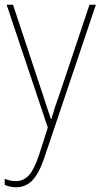

<svg xmlns="http://www.w3.org/2000/svg" viewBox="-20 -548 427 811"><path d="M8 -528H35L157 -160Q173 -112 181 -87Q189 -62 195 -45H197Q210 -92 234 -158L358 -528H385L167 119Q145 184 117 213.5Q89 243 47 243Q24 243 0 233V207Q12 212 23 214.5Q34 217 47 217Q78 217 100.5 194Q123 171 144 109L182 -9Z"/></svg>

Font: Noto Sans Telugu SemiCondensed Thin
Style: Regular
Weight: 100
Width: 4
Designer: Jelle Bosma - Monotype Design Team
Foundry: Monotype Imaging Inc.
Version: Version 2.005; ttfautohint (v1.8.4.7-5d5b)